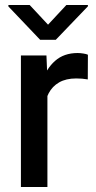

<svg xmlns="http://www.w3.org/2000/svg" viewBox="-20 -751 387 771"><path d="M170.4 0H64V-528.3H166.5L170.4 -435.1ZM332.5 -432.1Q320.8 -434.1 309.6 -435.1Q298.3 -436 286.1 -436Q245.1 -436 217.5 -420.2Q189.9 -404.3 175.3 -376.2Q160.6 -348.1 157.7 -310.5L130.9 -303.2Q130.9 -368.7 148.2 -421.9Q165.5 -475.1 201.2 -506.6Q236.8 -538.1 292 -538.1Q301.8 -538.1 314.5 -536.1Q327.1 -534.2 333 -531.2ZM333 -725.6 204.1 -591.3H141.1L13.7 -725.1V-731H99.1L172.9 -651.9L246.6 -731H333Z"/></svg>

Font: Heebo Medium
Style: Regular
Weight: 500
Designer: Oded Ezer
Foundry: Ezer Type House
Version: Version 3.100